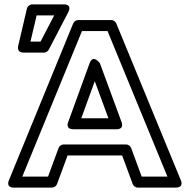

<svg xmlns="http://www.w3.org/2000/svg" viewBox="-20 -827 863 872"><path d="M552.2 -171H269.5C259.1 -171 249.6 -164.3 246 -154.7L198.2 -25H81.3L352.3 -686H468.4L740.4 -25H623.5L575.7 -154.7C572.1 -164.4 562.5 -171 552.2 -171ZM534.8 -121 582.6 8.7C586.2 18.3 595.7 25 606.1 25H777.7C818.5 25 800.8 -9.5 800.8 -9.5L508.2 -720.5C504.7 -729.1 495.4 -736 485.1 -736H335.5C326.2 -736 316.3 -730 312.4 -720.5L20.9 -9.5C5.4 28.2 44 25 44 25H215.6C225.9 25 235.5 18.4 239.1 8.7L286.9 -121ZM313.5 -240H508.2C508.2 -240 545.3 -236.6 531.7 -273.6L433.8 -539.6C433.8 -539.6 402.8 -583.5 386.8 -539.5L290 -273.5C290 -273.5 274.2 -240 313.5 -240ZM349.2 -290 410.4 -458.3 472.4 -290ZM146.3 -757H226.1L164.1 -638H118.4ZM126.5 -807C115.8 -807 104.9 -799.2 102.2 -787.7L62.6 -618.7C55.8 -589.9 80.9 -588 86.9 -588H179.3C187.9 -588 197.1 -593.1 201.5 -601.5L289.5 -770.5C310.6 -811 267.3 -807 267.3 -807Z"/></svg>

Font: Asimov
Style: WidOu
Weight: 500
Designer: Google
Version: Version 2.000980; 2014